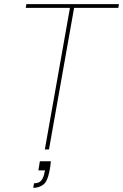

<svg xmlns="http://www.w3.org/2000/svg" viewBox="-20 -720 593 925"><path d="M196 0 317 -682H104L107 -700H553L550 -682H337L216 0ZM140 185 144 163Q168 163 179 149.5Q190 136 194 113L197 101H165L172 57H225Q224 68 222.5 80Q221 92 219 101Q209 155 188 170Q167 185 140 185Z"/></svg>

Font: DM Sans 16pt Thin
Style: Italic
Weight: 250
Italic angle: -10°
Version: Version 4.004;gftools[0.9.30]